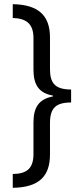

<svg xmlns="http://www.w3.org/2000/svg" viewBox="-20 -737 402 918"><path d="M41 95V161C167 159 219 106 219 1V-149C219 -219 246 -247 320 -247V-309C240 -309 219 -343 219 -407V-558C219 -665 161 -715 41 -717V-651C105 -649 140 -624 140 -555V-405C140 -331 166 -292 233 -280V-276C166 -263 140 -224 140 -151V-1C140 66 111 94 41 95Z"/></svg>

Font: Noto Sans Thai Looped ExtraCondensed
Style: Regular
Weight: 400
Width: 2
Designer: Sasikarn Vongin, Ben Mitchell
Foundry: The Fontpad Ltd
Version: Version 1.001